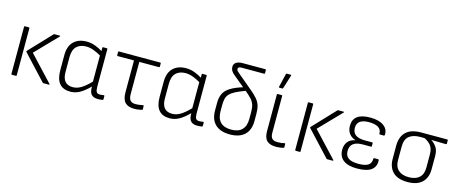

<svg xmlns="http://www.w3.org/2000/svg" viewBox="-42 -1266 4399 1848"><g transform="rotate(15 2157.0 -341.5)"><path d="M404 0Q399 0 396 -4L169 -248Q164 -254 169 -259L378 -480Q381 -483 387 -483H438Q442 -483 443 -481Q444 -479 441 -475L230 -257L463 -8Q466 -5 464 -2.5Q462 0 459 0ZM91 0Q84 0 84 -7V-477Q84 -483 91 -483H131Q137 -483 137 -477V-7Q137 0 131 0Z M674 12Q529 12 529 -162V-312Q529 -403 576.5 -449Q624 -495 705 -495Q750 -495 792 -479Q834 -463 864 -443V-477Q864 -483 870 -483H907Q914 -483 914 -477V-103Q914 -64 923.5 -49.5Q933 -35 958 -35Q966 -35 976 -36Q986 -37 995 -39Q1003 -40 1003 -33V0Q1003 6 996 8Q974 12 951 12Q906 12 885 -10.5Q864 -33 864 -85V-90Q814 -39 769 -13.5Q724 12 674 12ZM582 -160Q582 -36 686 -36Q728 -36 768 -60Q808 -84 861 -138V-398Q823 -421 785 -434.5Q747 -448 713 -448Q652 -448 617 -414Q582 -380 582 -307Z M1313 12Q1250 12 1220 -19Q1190 -50 1190 -120V-437H1028Q1021 -437 1021 -444V-477Q1021 -483 1028 -483H1439Q1446 -483 1446 -477V-444Q1446 -437 1439 -437H1243V-117Q1243 -72 1260 -53.5Q1277 -35 1311 -35Q1332 -35 1351 -38Q1370 -41 1386 -44Q1393 -46 1393 -38L1394 -6Q1394 1 1388 2Q1374 5 1355 8.5Q1336 12 1313 12Z M1664 12Q1519 12 1519 -162V-312Q1519 -403 1566.5 -449Q1614 -495 1695 -495Q1740 -495 1782 -479Q1824 -463 1854 -443V-477Q1854 -483 1860 -483H1897Q1904 -483 1904 -477V-103Q1904 -64 1913.5 -49.5Q1923 -35 1948 -35Q1956 -35 1966 -36Q1976 -37 1985 -39Q1993 -40 1993 -33V0Q1993 6 1986 8Q1964 12 1941 12Q1896 12 1875 -10.5Q1854 -33 1854 -85V-90Q1804 -39 1759 -13.5Q1714 12 1664 12ZM1572 -160Q1572 -36 1676 -36Q1718 -36 1758 -60Q1798 -84 1851 -138V-398Q1813 -421 1775 -434.5Q1737 -448 1703 -448Q1642 -448 1607 -414Q1572 -380 1572 -307Z M2264 12Q2169 12 2118.5 -36Q2068 -84 2068 -175V-248Q2068 -303 2086 -341Q2104 -379 2148 -407Q2192 -435 2271 -460L2167 -546Q2141 -566 2130.5 -584Q2120 -602 2120 -623Q2120 -651 2142 -667Q2164 -683 2211 -683H2433Q2440 -683 2440 -676V-645Q2440 -638 2433 -638H2207Q2173 -638 2173 -616Q2173 -605 2182 -595.5Q2191 -586 2206 -574L2341 -461Q2388 -422 2414 -392Q2440 -362 2450.5 -327.5Q2461 -293 2461 -242V-175Q2461 -84 2410 -36Q2359 12 2264 12ZM2121 -181Q2121 -110 2157 -73Q2193 -36 2264 -36Q2336 -36 2372 -73Q2408 -110 2408 -181V-245Q2408 -291 2399 -320Q2390 -349 2367.5 -374Q2345 -399 2304 -433Q2245 -411 2209 -392.5Q2173 -374 2153.5 -353Q2134 -332 2127.5 -305Q2121 -278 2121 -239Z M2725 12Q2662 12 2632.5 -17Q2603 -46 2603 -111V-477Q2603 -483 2610 -483H2650Q2656 -483 2656 -477V-110Q2656 -68 2673.5 -51.5Q2691 -35 2727 -35Q2746 -35 2763 -37Q2780 -39 2796 -43Q2804 -45 2804 -37V-4Q2804 1 2797 3Q2784 7 2764 9.5Q2744 12 2725 12ZM2609 -546Q2602 -546 2604 -553L2636 -689Q2638 -695 2644 -695H2684Q2691 -695 2688 -687L2646 -552Q2644 -546 2639 -546Z M3232 0Q3227 0 3224 -4L2997 -248Q2992 -254 2997 -259L3206 -480Q3209 -483 3215 -483H3266Q3270 -483 3271 -481Q3272 -479 3269 -475L3058 -257L3291 -8Q3294 -5 3292 -2.5Q3290 0 3287 0ZM2919 0Q2912 0 2912 -7V-477Q2912 -483 2919 -483H2959Q2965 -483 2965 -477V-7Q2965 0 2959 0Z M3530 12Q3440 12 3394 -23.5Q3348 -59 3348 -127Q3348 -174 3373 -206Q3398 -238 3446 -246V-248Q3407 -260 3383.5 -291Q3360 -322 3360 -368Q3360 -495 3531 -495Q3616 -495 3663.5 -461.5Q3711 -428 3708 -371Q3707 -361 3700 -361H3660Q3654 -361 3654 -370Q3654 -410 3621.5 -429.5Q3589 -449 3530 -449Q3411 -449 3411 -362Q3411 -269 3535 -269H3609Q3615 -269 3615 -262V-232Q3615 -226 3609 -226H3525Q3401 -226 3401 -128Q3401 -81 3432.5 -58Q3464 -35 3533 -35Q3598 -35 3629 -54.5Q3660 -74 3660 -118Q3660 -127 3666 -127H3706Q3713 -127 3714 -116Q3717 -54 3672.5 -21Q3628 12 3530 12Z M4034 12Q3937 12 3888.5 -35.5Q3840 -83 3840 -167V-299Q3840 -387 3889.5 -435Q3939 -483 4039 -483H4299Q4306 -483 4306 -477V-443Q4306 -436 4299 -436L4153 -439V-438Q4183 -419 4205.5 -387Q4228 -355 4228 -299V-167Q4228 -83 4179 -35.5Q4130 12 4034 12ZM4034 -36Q4102 -36 4138.5 -69.5Q4175 -103 4175 -167V-301Q4175 -362 4146 -394Q4117 -426 4083 -439H4038Q3971 -439 3932 -407Q3893 -375 3893 -303V-167Q3893 -103 3930 -69.5Q3967 -36 4034 -36Z"/></g></svg>

Font: Sofia Sans Light
Style: Regular
Weight: 300
Designer: Botio Nikoltchev, Ani Petrova
Foundry: lettersoup
Version: Version 4.100; ttfautohint (v1.8.3)